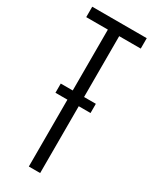

<svg xmlns="http://www.w3.org/2000/svg" viewBox="-206 -852 725 903"><g transform="rotate(30 156.0 -400.0)"><path d="M125.5 0V-743.5H8V-800H304V-743.5H187V0ZM60.5 -413H251V-363H60.5Z"/></g></svg>

Font: Big Shoulders Text Thin Light
Style: Regular
Weight: 300
Version: Version 2.002